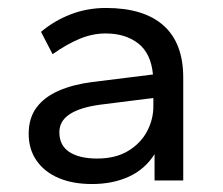

<svg xmlns="http://www.w3.org/2000/svg" viewBox="-20 -694 559 482"><path d="M211 -232Q163 -232 127.5 -247Q92 -262 72 -290.5Q52 -319 52 -358Q52 -398 72 -424.5Q92 -451 128 -466.5Q164 -482 211 -488L364 -507Q359 -560 327 -585Q295 -610 245 -610Q213 -610 181 -597Q149 -584 112 -558L83 -614Q116 -642 157.5 -658Q199 -674 246 -674Q341 -674 390.5 -630Q440 -586 440 -499V-241H368V-307Q344 -269 303.5 -250.5Q263 -232 211 -232ZM224 -296Q270 -296 301.5 -315Q333 -334 349 -364Q365 -394 365 -427V-448L230 -431Q180 -424 154.5 -407Q129 -390 129 -362Q129 -329 154 -312.5Q179 -296 224 -296Z"/></svg>

Font: Gantari
Style: Regular
Weight: 400
Designer: Anugrah Pasau
Foundry: Lafontype
Version: Version 1.000; ttfautohint (v1.8.3)